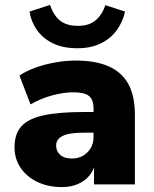

<svg xmlns="http://www.w3.org/2000/svg" viewBox="-20 -749 626 780"><path d="M232 11Q175 11 131.5 -10Q88 -31 63.5 -67.5Q39 -104 39 -151Q39 -205 67 -236Q95 -267 157 -280.5Q219 -294 322 -294H377V-210H322Q293 -210 271.5 -207Q250 -204 236 -197.5Q222 -191 215 -181Q208 -171 208 -158Q208 -135 224.5 -120Q241 -105 272 -105Q297 -105 316.5 -116Q336 -127 348 -146.5Q360 -166 360 -192V-308Q360 -344 341.5 -359Q323 -374 278 -374Q240 -374 194 -362Q148 -350 104 -325L59 -442Q85 -460 123.5 -474Q162 -488 205.5 -495.5Q249 -503 286 -503Q368 -503 421.5 -479.5Q475 -456 501.5 -407.5Q528 -359 528 -283V0H362V-93H368Q363 -61 345 -38Q327 -15 298 -2Q269 11 232 11ZM295 -553Q235 -553 194 -573.5Q153 -594 129.5 -628Q106 -662 100 -702L183 -729Q199 -684 225.5 -664Q252 -644 297 -644Q342 -644 368.5 -666.5Q395 -689 408 -728L488 -702Q478 -658 453 -624.5Q428 -591 388 -572Q348 -553 295 -553Z"/></svg>

Font: Nunito Sans 12pt Black
Style: Regular
Weight: 900
Designer: Vernon Adams
Foundry: Vernon Adams
Version: Version 3.101;gftools[0.9.27]